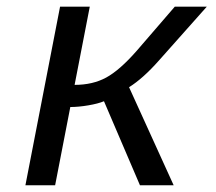

<svg xmlns="http://www.w3.org/2000/svg" viewBox="-20 -548 640 568"><path d="M157.7 -528.3H245.6L200.7 -296.9Q254.4 -296.9 294.2 -318.6Q334 -340.3 383.8 -397L497.1 -528.3H591.8L450.7 -369.6Q403.3 -315.9 361.8 -290L493.7 0H394L287.6 -248.5Q270 -241.2 241 -236.3Q211.9 -231.4 188 -231.4L143.1 0H55.2Z"/></svg>

Font: Cousine
Style: Italic
Weight: 400
Italic angle: -12°
Monospace: yes
Designer: Steve Matteson
Foundry: Monotype Imaging Inc.
Version: Version 1.21